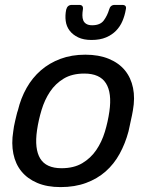

<svg xmlns="http://www.w3.org/2000/svg" viewBox="-20 -753 612 783"><path d="M34 -217Q35 -226 37 -237.5Q39 -249 42 -261Q45 -273 47.5 -284Q50 -295 53 -303Q65 -353 88.5 -394.5Q112 -436 146.5 -466Q181 -496 226.5 -513Q272 -530 328 -530Q383 -530 424 -513Q465 -496 489.5 -466Q514 -436 522.5 -394.5Q531 -353 522 -303Q521 -295 518.5 -284Q516 -273 513.5 -261Q511 -249 508.5 -237.5Q506 -226 504 -217Q491 -168 468 -126Q445 -84 411 -54Q377 -24 331 -7Q285 10 227 10Q172 10 132 -7Q92 -24 67.5 -54Q43 -84 34.5 -126Q26 -168 34 -217ZM231 -67Q281 -67 315.5 -87.5Q350 -108 372.5 -141Q395 -174 407.5 -215Q420 -256 426 -298Q437 -374 412 -413.5Q387 -453 324 -453Q274 -453 240 -432.5Q206 -412 184 -379Q162 -346 149.5 -304.5Q137 -263 131 -222Q120 -146 144 -106.5Q168 -67 231 -67ZM250 -714Q255 -733 273 -733H303Q321 -733 318 -714Q316 -702 316 -690.5Q316 -679 319.5 -670Q323 -661 332 -655.5Q341 -650 356 -650Q389 -650 403.5 -670Q418 -690 425 -714Q430 -733 448 -733H478Q498 -733 493 -714Q489 -690 479.5 -667.5Q470 -645 453.5 -628Q437 -611 412.5 -600.5Q388 -590 353 -590Q321 -590 299 -600.5Q277 -611 264 -628Q251 -645 248 -667.5Q245 -690 250 -714Z"/></svg>

Font: SVN-Rubik
Style: Italic
Weight: 400
Italic angle: -12°
Designer: Hubert and Fischer
Foundry: Hubert & Fischer
Version: Version 2.101; ttfautohint (v1.8.3)